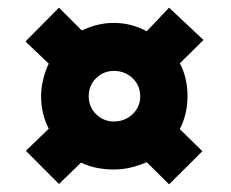

<svg xmlns="http://www.w3.org/2000/svg" viewBox="-20 -606 606 504"><path d="M87.9 -353Q87.9 -376 93.5 -398.2Q99.1 -420.4 107.9 -439L46.9 -497.1L134.8 -585.9L194.8 -525.9Q236.3 -545.9 278.8 -545.9Q324.2 -545.9 365.2 -523.9L423.8 -585.9L514.2 -501L452.1 -439.9Q472.2 -402.3 472.2 -353Q472.2 -306.6 452.1 -267.1L511.2 -209L423.8 -122.1L365.2 -180.2Q346.2 -171.9 324.2 -166.5Q302.2 -161.1 278.8 -161.1Q255.9 -161.1 234.4 -165.3Q212.9 -169.4 192.9 -179.2L134.8 -123L47.9 -210L107.9 -268.1Q87.9 -307.6 87.9 -353ZM212.9 -353Q212.9 -325.2 232.4 -306.2Q252 -287.1 278.8 -287.1Q307.6 -287.1 327.9 -306.2Q348.1 -325.2 348.1 -353Q348.1 -381.8 327.9 -400.9Q307.6 -419.9 278.8 -419.9Q252 -419.9 232.4 -400.9Q212.9 -381.8 212.9 -353Z"/></svg>

Font: Open Sans ExtraBold
Style: Regular
Weight: 800
Designer: Monotype Design Team
Foundry: Monotype Imaging Inc.
Version: Version 3.003; ttfautohint (v1.8.4)